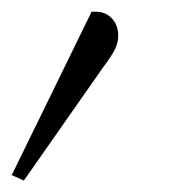

<svg xmlns="http://www.w3.org/2000/svg" viewBox="-27 -112 310 331"><path d="M-6.8 189.9 130.9 -91.8H138.2Q155.3 -91.8 166 -80.1Q176.8 -68.4 176.8 -50.8Q176.8 -38.1 171.1 -26.9Q165.5 -15.6 150.9 3.9L14.2 199.2Z"/></svg>

Font: Dihjauti S
Style: Italic
Weight: 400
Italic angle: -9°
Designer: T. Christopher White
Version: Version 3.0.0